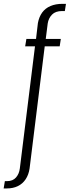

<svg xmlns="http://www.w3.org/2000/svg" viewBox="-90 -806 373 1026"><path d="M-70.5 201H-54.5Q-20 201 5.5 188.5Q31 176 47 152Q63 128 68 95L149 -558.5H229L235 -598H154.5L165 -681Q169.5 -709 188 -728Q206.5 -747 242 -747H256.5L262.5 -785.5H244Q207.5 -785.5 179.8 -773.8Q152 -762 135.2 -738.8Q118.5 -715.5 112.5 -682.5L102.5 -598H51L44.5 -558.5H97L16 94Q12.5 123 -4.5 142.5Q-21.5 162 -53 162H-64Z"/></svg>

Font: Anybody ExtraCondensed Light
Style: Regular
Weight: 300
Width: 2
Version: Version 1.113;gftools[0.9.25]